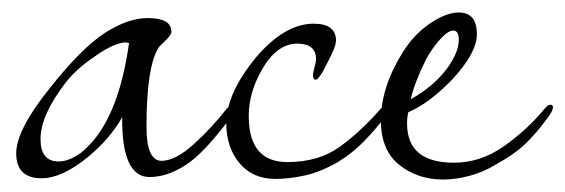

<svg xmlns="http://www.w3.org/2000/svg" viewBox="-20 -280 907 308"><path d="M47 6Q6 6 6 -34Q6 -72 61 -140Q111 -203 148 -227Q185 -251 217 -251Q255 -251 255 -229Q255 -224 245 -214.5Q235 -205 234 -203Q215 -172 215 -77Q215 -22 239 -22Q261 -22 290 -48Q319 -74 344 -106Q347 -109 349 -109Q353 -109 353 -104Q353 -102 351.5 -97Q350 -92 348 -89Q307 -34 277.5 -15Q248 4 220 4Q175 4 176 -92Q157 -58 121 -28Q79 6 47 6ZM74 -21Q91 -21 110 -35Q169 -82 187 -211Q184 -211 183 -212Q163 -212 130 -188Q102 -169 85 -147Q45 -95 45 -57Q45 -21 74 -21Z M422 7Q385 7 364 -18.5Q343 -44 343 -82Q343 -129 389 -186Q436 -242 483 -242Q519 -242 519 -215Q519 -205 505 -179Q492 -152 486 -152Q483 -152 482 -159Q482 -163 484.5 -172Q487 -181 487 -185Q487 -210 457 -210Q424 -210 400 -168Q379 -131 379 -94Q379 -20 441 -20Q491 -20 525 -44.5Q559 -69 592 -107Q597 -112 601 -112Q605 -112 605 -108Q605 -104 601.5 -99Q598 -94 595 -89Q582 -72 563.5 -53Q545 -34 522 -20Q494 -4 469 1.5Q444 7 422 7Z M691 8Q650 8 620.5 -15.5Q591 -39 591 -87Q591 -140 626 -196Q644 -225 670 -242.5Q696 -260 716 -260Q745 -260 745 -225Q745 -195 705 -152Q668 -114 635 -100Q634 -96 633.5 -91.5Q633 -87 633 -82Q633 -19 708 -19Q751 -19 788.5 -45.5Q826 -72 854 -106Q859 -112 863 -112Q867 -112 867 -108Q867 -104 863 -97.5Q859 -91 857 -89Q841 -67 823.5 -50Q806 -33 777 -17Q756 -4 733.5 2Q711 8 691 8ZM639 -121Q652 -128 664.5 -137.5Q677 -147 689 -160Q716 -192 716 -216Q716 -231 707 -231Q699 -231 686.5 -217.5Q674 -204 663 -184Q644 -145 639 -121Z"/></svg>

Font: Lavishly Yours
Style: Regular
Weight: 400
Designer: Robert E. Leuschke
Foundry: Robert E. Leuschke
Version: Version 1.010; ttfautohint (v1.8.3)